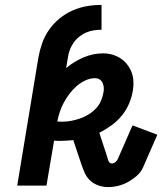

<svg xmlns="http://www.w3.org/2000/svg" viewBox="-20 -755 660 781"><path d="M419 6Q400 6 381 -0.5Q362 -7 348 -19.5Q334 -32 326 -49Q318 -66 312 -84L278 -185Q266 -184 253 -183Q240 -182 227 -182Q220 -182 213.5 -182Q207 -182 200 -183L169 0H50L136 -520Q141 -549 151 -578Q161 -607 179 -633Q197 -659 222 -679.5Q247 -700 275.5 -712.5Q304 -725 333.5 -730Q363 -735 393 -735V-634Q377 -634 361 -631.5Q345 -629 330 -622.5Q315 -616 301.5 -605Q288 -594 278.5 -580Q269 -566 263.5 -550.5Q258 -535 256 -520L249 -478Q281 -505 320 -521.5Q359 -538 399 -538Q418 -538 436 -533Q454 -528 469 -518.5Q484 -509 495.5 -495Q507 -481 514 -464Q521 -447 522.5 -428Q524 -409 521 -390Q517 -363 506 -336Q495 -309 476.5 -286Q458 -263 434 -245.5Q410 -228 384 -215L417 -114Q418 -110 419 -106Q420 -102 422 -98.5Q424 -95 427.5 -92.5Q431 -90 435 -90Q443 -90 450 -96Q457 -102 460 -110L519 -245L620 -207L561 -72Q552 -53 535 -38.5Q518 -24 499.5 -14Q481 -4 460.5 1Q440 6 419 6ZM233 -260Q252 -260 270 -263.5Q288 -267 305.5 -273Q323 -279 339.5 -289Q356 -299 369.5 -313Q383 -327 390.5 -344.5Q398 -362 401 -380Q403 -390 402 -400Q401 -410 397 -418.5Q393 -427 385 -432Q377 -437 367 -437Q347 -437 327.5 -428Q308 -419 292 -405Q276 -391 263 -374Q250 -357 240 -338.5Q230 -320 223.5 -300.5Q217 -281 213 -261Q218 -260 223 -260Q228 -260 233 -260Z"/></svg>

Font: Iosevka Slab Extended
Style: Bold Italic
Weight: 700
Width: 7
Italic angle: -9°
Monospace: yes
Designer: Belleve Invis
Foundry: Belleve Invis
Version: Version 11.1.0; ttfautohint (v1.8.3)